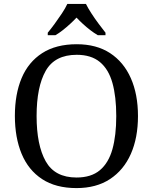

<svg xmlns="http://www.w3.org/2000/svg" viewBox="-20 -951 782 981"><path d="M371 10Q265 10 195 -36Q125 -82 90.5 -165Q56 -248 56 -359Q56 -470 90.5 -552Q125 -634 195.5 -679.5Q266 -725 372 -725Q473 -725 542.5 -679.5Q612 -634 648.5 -551.5Q685 -469 685 -358Q685 -247 648.5 -164.5Q612 -82 542 -36Q472 10 371 10ZM371 -44Q446 -44 490.5 -81.5Q535 -119 554.5 -189Q574 -259 574 -358Q574 -457 554.5 -527Q535 -597 490.5 -634Q446 -671 372 -671Q260 -671 213.5 -589Q167 -507 167 -358Q167 -210 213.5 -127Q260 -44 371 -44ZM224 -784Q240 -803 259 -829Q278 -855 296 -882Q314 -909 324 -931H419Q430 -909 447.5 -882Q465 -855 484.5 -829Q504 -803 519 -784V-771H480Q461 -782 441.5 -797Q422 -812 404 -828.5Q386 -845 371 -861Q356 -845 338 -828.5Q320 -812 301 -797Q282 -782 263 -771H224Z"/></svg>

Font: Noto Serif Gujarati
Style: Regular
Weight: 400
Designer: Universal Thirst, Indian Type Foundry and the Monotype Design Team
Foundry: Monotype Imaging Inc.
Version: Version 2.102